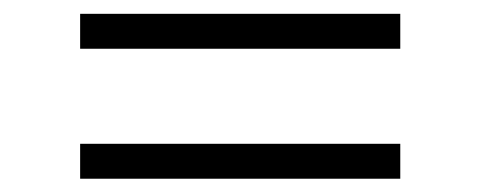

<svg xmlns="http://www.w3.org/2000/svg" viewBox="-20 -430 706 282"><path d="M567.9 -218.8V-167.5H97.7V-218.8ZM567.9 -409.7V-358.4H97.7V-409.7Z"/></svg>

Font: Proza Libre
Style: Light
Weight: 300
Designer: Jasper de Waard
Foundry: Jasper de Waard
Version: Version 1.000; ttfautohint (v1.4.1.8-43bc)